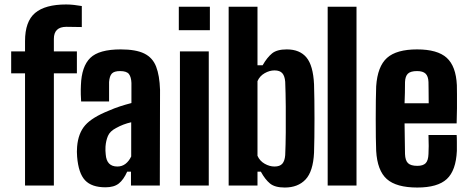

<svg xmlns="http://www.w3.org/2000/svg" viewBox="-20 -830 2098 859"><path d="M92 0V-502H30V-600H92V-646Q92 -734 137 -772Q182 -810 276 -810Q293 -810 311 -808Q329 -806 346 -803V-709Q329 -709 311.5 -709.5Q294 -710 277 -710Q221 -710 221 -656V-600H324V-502H221V0Z M452 8Q390 8 360.5 -23.5Q331 -55 325 -129Q324 -138 324 -151Q324 -164 325 -174Q330 -234 361 -269.5Q392 -305 467 -335Q492 -346 516.5 -354Q541 -362 568 -369V-459Q567 -485 557 -498.5Q547 -512 517 -512Q491 -512 480.5 -501Q470 -490 468 -463Q468 -455 468 -438Q468 -421 468 -403.5Q468 -386 468 -376H343Q342 -384 341.5 -407.5Q341 -431 342 -449Q345 -533 384 -571Q423 -609 520 -609Q588 -609 625.5 -590.5Q663 -572 678.5 -532Q694 -492 696 -428L695 0H566V-62H549Q533 -26 511.5 -9Q490 8 452 8ZM505 -85Q526 -85 541.5 -97Q557 -109 567 -130V-283Q549 -279 532 -272.5Q515 -266 499 -257Q472 -243 463 -222Q454 -201 452 -174Q451 -155 453 -139Q457 -85 505 -85Z M780 -695V-800H919V-695ZM785 0V-600H914V0Z M1385 -453Q1386 -423 1386.5 -382.5Q1387 -342 1387 -298.5Q1387 -255 1386.5 -215.5Q1386 -176 1385 -147Q1381 -63 1347 -27Q1313 9 1254 9Q1210 9 1188 -9Q1166 -27 1147 -62H1132V0H1003V-800H1132V-538H1155Q1175 -573 1197 -591Q1219 -609 1263 -609Q1321 -609 1351 -573Q1381 -537 1385 -453ZM1256 -136Q1258 -180 1258.5 -237.5Q1259 -295 1258.5 -354.5Q1258 -414 1256 -464Q1254 -490 1243 -502.5Q1232 -515 1208 -515Q1186 -515 1164 -502.5Q1142 -490 1132 -467V-133Q1142 -110 1164 -97.5Q1186 -85 1208 -85Q1232 -85 1243 -97.5Q1254 -110 1256 -136Z M1446 0V-800H1575V0Z M1897 -226H2023Q2024 -217 2024 -194.5Q2024 -172 2024 -155Q2020 -67 1979 -29Q1938 9 1847 9Q1753 9 1710.5 -29Q1668 -67 1663 -155Q1662 -177 1661.5 -215.5Q1661 -254 1661 -297.5Q1661 -341 1661.5 -380Q1662 -419 1663 -444Q1669 -533 1711.5 -571Q1754 -609 1846 -609Q1937 -609 1978.5 -571.5Q2020 -534 2024 -449Q2024 -436 2024.5 -408Q2025 -380 2024.5 -345Q2024 -310 2023 -278H1790Q1790 -243 1791 -209Q1792 -175 1792 -141Q1793 -112 1805.5 -100Q1818 -88 1847 -88Q1873 -88 1884.5 -100Q1896 -112 1897 -141Q1899 -170 1897 -226ZM1846 -512Q1817 -512 1805 -500.5Q1793 -489 1792 -463Q1792 -438 1791.5 -415Q1791 -392 1790 -368H1898Q1898 -401 1897.5 -427.5Q1897 -454 1897 -463Q1896 -489 1884 -500.5Q1872 -512 1846 -512Z"/></svg>

Font: Big Shoulders Display ExtraBold
Style: Regular
Weight: 800
Designer: Patric King
Foundry: XO Type Co
Version: Version 1.000; ttfautohint (v1.8.2)